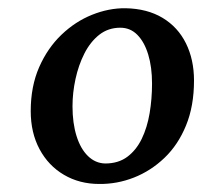

<svg xmlns="http://www.w3.org/2000/svg" viewBox="-20 -822 503 478"><path d="M292.5 -801.5Q346.5 -800.5 384.8 -777.5Q423 -754.5 443 -714Q463 -673.5 463 -621.5Q463 -558 443.2 -509.8Q423.5 -461.5 389.5 -429Q355.5 -396.5 313.5 -380Q271.5 -363.5 227 -364Q178 -364 139.2 -386.8Q100.5 -409.5 78.5 -450.5Q56.5 -491.5 56.5 -545.5Q56.5 -607 77.5 -654.8Q98.5 -702.5 133 -735.5Q167.5 -768.5 209.2 -785.2Q251 -802 292.5 -801.5ZM279.5 -753Q249.5 -753 227.2 -735.5Q205 -718 190.2 -689Q175.5 -660 168 -625.5Q160.5 -591 160.5 -557.5Q160.5 -515.5 170.5 -483.5Q180.5 -451.5 199 -433.5Q217.5 -415.5 242 -415Q274.5 -415 296.8 -431.5Q319 -448 332.8 -476.2Q346.5 -504.5 352.5 -540.2Q358.5 -576 358.5 -614Q358.5 -655 349 -686.2Q339.5 -717.5 322 -735.2Q304.5 -753 279.5 -753Z"/></svg>

Font: Merriweather 20pt SemiBold
Style: Italic
Weight: 600
Italic angle: -7.8°
Version: Version 2.101